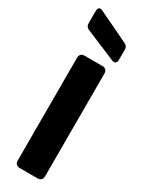

<svg xmlns="http://www.w3.org/2000/svg" viewBox="-249 -1002 793 1039"><g transform="rotate(30 147.5 -483.0)"><path d="M62 -672V-30C62 -11 73 0 92 0H203C222 0 233 -11 233 -30V-672C233 -691 222 -702 203 -702H92C73 -702 62 -691 62 -672ZM23 -943V-864C23 -850 29 -841 42 -835L235 -754C252 -747 264 -756 264 -774V-840C264 -854 258 -863 246 -869L52 -962C34 -971 23 -962 23 -943Z"/></g></svg>

Font: Arvore Sans
Style: Bold
Weight: 700
Designer: Jonny Pinhorn (Latin) Dan Schunck (customization for Arvore)
Version: Version 1.000;Glyphs 3.3 (3305)